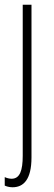

<svg xmlns="http://www.w3.org/2000/svg" viewBox="-24 -642 228 811"><path d="M29 149C75 149 109 117 109 23V-622H72V16C72 78 60 113 25 113C15 113 4 110 -4 106V142C3 145 14 149 29 149Z"/></svg>

Font: Noto Sans Kannada UI ExtraCondensed ExtraLight
Style: Regular
Weight: 200
Width: 2
Designer: Jelle Bosma - Monotype Design Team
Foundry: Monotype Imaging Inc.
Version: Version 2.005